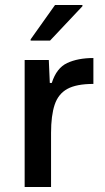

<svg xmlns="http://www.w3.org/2000/svg" viewBox="-20 -751 420 771"><path d="M79 0V-510H176L180 -418H188Q207 -478 250 -498Q293 -518 355 -518V-414Q287 -414 250.5 -394Q214 -374 199.5 -330.5Q185 -287 185 -217V0ZM103 -588V-593L201 -731H311V-726L181 -588Z"/></svg>

Font: Saira Medium
Style: Regular
Weight: 500
Designer: Hector Gatti with collaboration of the Omnibus-Type team
Foundry: Omnibus-Type
Version: Version 1.100; ttfautohint (v1.8.3)